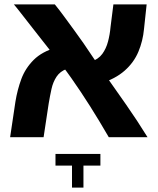

<svg xmlns="http://www.w3.org/2000/svg" viewBox="-20 -623 716 872"><path d="M474 0Q430 -76 388.5 -141.5Q347 -207 304.5 -267.5Q262 -328 214 -386Q194 -411 169.5 -442.5Q145 -474 120.5 -505Q96 -536 76 -562Q56 -588 43 -603H229Q248 -580 271 -548.5Q294 -517 317.5 -485Q341 -453 359 -427Q405 -358 454 -288.5Q503 -219 553 -147.5Q603 -76 650 0ZM26 0 50 -161Q59 -216 77 -264.5Q95 -313 133 -351Q171 -389 238 -408L283 -310Q253 -299 237 -275Q221 -251 214 -219.5Q207 -188 201 -152L178 0ZM437 -244 392 -342Q427 -354 444.5 -378Q462 -402 470.5 -434Q479 -466 482 -500L495 -603H646L634 -491Q629 -437 608.5 -388Q588 -339 546 -302Q504 -265 437 -244ZM307 229V129H232V76H436V129H359V229Z"/></svg>

Font: Noto Sans Hebrew Thin
Style: Bold
Weight: 700
Version: Version 3.001